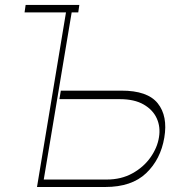

<svg xmlns="http://www.w3.org/2000/svg" viewBox="-20 -747 685 767"><path d="M296.9 -727.3 292.6 -697.4H266.3L154.8 -29.8H406.2Q464.5 -29.8 509.2 -54.7Q554 -79.5 581.3 -118.4Q608.7 -157.3 615.1 -198.9Q621.8 -239.3 606.4 -273.8Q590.9 -308.2 554 -329.5Q517 -350.9 458.8 -350.9H217.3L223 -384.9H464.5Q569.2 -385.3 610.1 -334.3Q650.9 -283.4 636.4 -197.4Q621.8 -110.4 563.9 -55.2Q506 0 400.6 0H127.8L243.6 -697.4H78.1L82.4 -727.3Z"/></svg>

Font: Inter Thin  BETA
Style: Italic
Weight: 100
Italic angle: -9.39999°
Designer: Rasmus Andersson
Foundry: rsms
Version: Version 3.011;git-f93a4a705